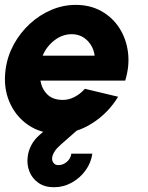

<svg xmlns="http://www.w3.org/2000/svg" viewBox="-28 -534 607 786"><path d="M208 13Q139 13 87.2 -22.5Q35.5 -58 10.2 -117.8Q-15 -177.5 -5 -250.5Q2.5 -305 28.8 -352.8Q55 -400.5 94.5 -436.8Q134 -473 182.2 -493.5Q230.5 -514 282 -514Q341 -514 386.8 -488.5Q432.5 -463 460.8 -419Q489 -375 496 -319.5Q503 -264 484.5 -204H137.5Q143 -170.5 165.2 -148Q187.5 -125.5 227.5 -125Q253 -124.5 277 -137Q301 -149.5 319.5 -170.5L455.5 -138Q415.5 -71.5 349.2 -29.2Q283 13 208 13ZM146.5 -306H359.5Q354.5 -343.5 328.8 -368.8Q303 -394 265 -394Q227.5 -394 195 -369Q162.5 -344 146.5 -306ZM193 232.5Q155 232.5 129.2 214.5Q103.5 196.5 92.2 167.5Q81 138.5 85.5 106.5Q88.5 82.5 100.5 59.8Q112.5 37 134.5 18L230 -66L287 0Q251 31.5 220 58.8Q189 86 185.5 111.5Q184 123 190.8 132.5Q197.5 142 211 142Q230 142 245.8 128.5Q261.5 115 264 95H350Q345 132 322.5 163.2Q300 194.5 266 213.5Q232 232.5 193 232.5Z"/></svg>

Font: Urbanist ExtraBold
Style: Italic
Weight: 800
Italic angle: -8°
Designer: Corey Hu
Foundry: Corey Hu
Version: Version 1.321; ttfautohint (v1.8.4.7-5d5b)